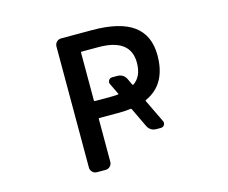

<svg xmlns="http://www.w3.org/2000/svg" viewBox="-102 -895 1204 1015"><g transform="rotate(-15 500.0 -388.0)"><path d="M523.4 -389.6Q527.3 -389.6 525.4 -393.6L496.1 -454.1Q491.2 -464.8 497.6 -475.1Q503.9 -485.4 516.6 -485.4H543.9Q579.1 -485.4 593.8 -454.1L609.4 -420.9Q611.3 -417 615.2 -418.9Q663.1 -451.2 663.1 -526.4Q663.1 -658.2 487.3 -658.2H395.5Q391.6 -658.2 391.6 -654.3V-392.6Q391.6 -387.7 395.5 -387.7H487.3Q508.8 -387.7 523.4 -389.6ZM716.8 -191.4Q721.7 -180.7 715.3 -170.4Q709 -160.2 696.3 -160.2H672.9Q637.7 -160.2 623 -191.4L573.2 -295.9Q571.3 -299.8 567.4 -298.8Q540 -294.9 497.1 -294.9H395.5Q391.6 -294.9 391.6 -291V-56.6Q391.6 -42 381.3 -31.7Q371.1 -21.5 356.4 -21.5H309.6Q294.9 -21.5 284.7 -31.7Q274.4 -42 274.4 -56.6V-718.8Q274.4 -733.4 284.7 -743.7Q294.9 -753.9 309.6 -753.9H477.5Q630.9 -753.9 704.6 -699.7Q778.3 -645.5 778.3 -536.1Q778.3 -377 658.2 -323.2Q654.3 -321.3 656.2 -317.4Z"/></g></svg>

Font: Gen Jyuu Gothic L Monospace Medium
Style: Regular
Weight: 500
Designer: [Source Han Sans]
Ryoko NISHIZUKA  (kana & ideographs); Paul D. Hunt (Latin, Greek & Cyrillic); Wenlong ZHANG  (bopomofo
Version: Version 1.002.20150607